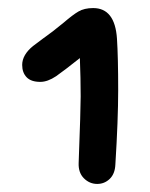

<svg xmlns="http://www.w3.org/2000/svg" viewBox="-20 -735 373 476"><path d="M221 -279Q239 -279 252 -291.5Q265 -304 266 -327Q273 -439 273 -511Q273 -593 270 -639Q265 -715 211 -715Q189 -715 174.5 -706.5Q160 -698 138 -679Q109 -655 86 -639L62 -621Q35 -599 35 -574Q35 -555 46 -543.5Q57 -532 80 -532Q98 -532 119 -546Q139 -560 178 -591Q180 -541 180 -496Q180 -464 175 -331Q174 -307 188 -293Q202 -279 221 -279Z"/></svg>

Font: Balsamiq Sans
Style: Regular
Weight: 400
Designer: Michael Angeles
Foundry: Balsamiq SRL
Version: Version 1.020; ttfautohint (v1.8.4.7-5d5b);gftools[0.9.26]